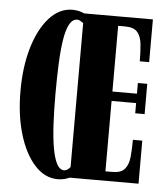

<svg xmlns="http://www.w3.org/2000/svg" viewBox="-52 -758 710 815"><g transform="rotate(5 303.0 -350.0)"><path d="M224 11Q168.5 11 125.5 -36.5Q82.5 -84 58.2 -165.2Q34 -246.5 34 -349Q34 -452 58.2 -533.8Q82.5 -615.5 125.5 -663.2Q168.5 -711 224 -711Q255.5 -711 282.5 -696.2Q309.5 -681.5 328.5 -652L294 -620Q288 -648 272.5 -659.5Q257 -671 248.5 -671Q227.5 -671 214.5 -646.8Q201.5 -622.5 194.8 -579Q188 -535.5 185.5 -476.8Q183 -418 183 -349Q183 -280 186 -221.5Q189 -163 196.5 -119.8Q204 -76.5 216.5 -52.8Q229 -29 248.5 -29Q257.5 -29 268.5 -39.2Q279.5 -49.5 287.8 -63.5Q296 -77.5 296 -88L332.5 -58Q312.5 -23.5 285 -6.2Q257.5 11 224 11ZM274 0V-700H567.5V-518H527.5Q527.5 -558.5 524.2 -590.8Q521 -623 505.5 -641.5Q490 -660 452.5 -660H423V-380H527.5V-425.5H567.5V-296.5H527.5V-340H423V-40H452.5Q490 -40 505.5 -59Q521 -78 524.2 -110.5Q527.5 -143 527.5 -183.5H567.5V0Z"/></g></svg>

Font: Imbue Thin 10pt Black
Style: Regular
Weight: 900
Version: Version 1.102